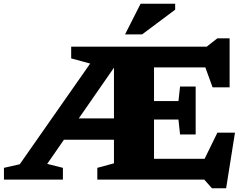

<svg xmlns="http://www.w3.org/2000/svg" viewBox="-20 -955 1308 1021"><path d="M497.5 0V-62.5L586 -86.5V-212H320L231 -83.5L314.5 -62.5V0H1V-62.5L85 -81.5L459.5 -617L358.5 -644.5V-707H1079.5L1135.5 -751H1201V-490.5H1110.5L1072 -596.5H799V-417.5H929L937.5 -495H1020.5V-240H937.5L929 -319.5H799V-110.5H1068L1136 -249.5H1229.5L1182.5 46H1107L1066 0ZM399 -325.5H586V-595ZM645 -772 727.5 -935H911.5V-903.5L735.5 -772Z"/></svg>

Font: Newsreader 6pt
Style: Bold
Weight: 700
Designer: Hugues Gentile
Foundry: Production Type
Version: Version 1.003; ttfautohint (v1.8.3)